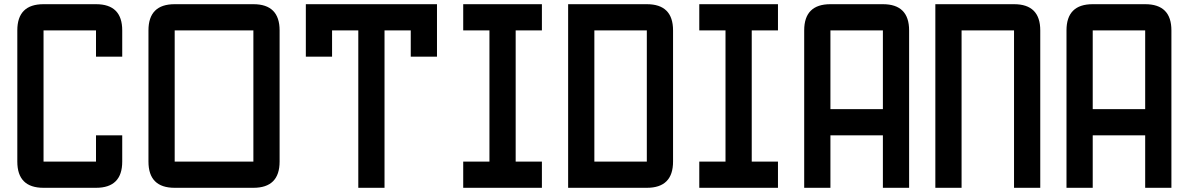

<svg xmlns="http://www.w3.org/2000/svg" viewBox="-20 -895 5665 915"><path d="M437.5 -125V-250H562.5V-125Q562.5 0 437.5 0H187.5Q62.5 0 62.5 -125V-750Q62.5 -875 187.5 -875H437.5Q562.5 -875 562.5 -750V-625H437.5V-750H187.5V-125Z M812.5 0Q687.5 0 687.5 -125V-750Q687.5 -875 812.5 -875H1187.5Q1312.5 -875 1312.5 -750V-125Q1312.5 0 1187.5 0ZM812.5 -125H1187.5V-750H812.5Z M1812.5 0H1687.5V-750H1562.5V-625H1437.5V-875H2062.5V-625H1937.5V-750H1812.5Z M2437.5 -125H2562.5V0H2187.5V-125H2312.5V-750H2187.5V-875H2562.5V-750H2437.5Z M2687.5 0V-875H3062.5Q3187.5 -875 3187.5 -750V-125Q3187.5 0 3062.5 0ZM2812.5 -125H3062.5V-750H2812.5Z M3562.5 -125H3687.5V0H3312.5V-125H3437.5V-750H3312.5V-875H3687.5V-750H3562.5Z M3937.5 -250V0H3812.5V-750Q3812.5 -875 3937.5 -875H4187.5Q4312.5 -875 4312.5 -750V0H4187.5V-250ZM3937.5 -375H4187.5V-750H3937.5Z M4937.5 0H4812.5V-750H4562.5V0H4437.5V-875H4812.5Q4937.5 -875 4937.5 -750Z M5187.5 -250V0H5062.5V-750Q5062.5 -875 5187.5 -875H5437.5Q5562.5 -875 5562.5 -750V0H5437.5V-250ZM5187.5 -375H5437.5V-750H5187.5Z"/></svg>

Font: Oldtimer
Style: Regular
Weight: 400
Designer: GGBotNet
Foundry: GGBotNet
Version: 1.00